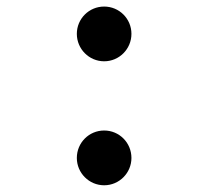

<svg xmlns="http://www.w3.org/2000/svg" viewBox="-20 -547 626 577"><path d="M293 9.8C338.4 9.8 375 -27.3 375 -72.3C375 -118.2 338.4 -154.8 293 -154.8C247.6 -154.8 210.9 -118.2 210.9 -72.3C210.9 -27.3 247.6 9.8 293 9.8ZM293 -362.8C338.4 -362.8 375 -399.9 375 -445.3C375 -490.7 338.4 -527.3 293 -527.3C247.6 -527.3 210.9 -490.7 210.9 -445.3C210.9 -399.9 247.6 -362.8 293 -362.8Z"/></svg>

Font: Cascadia Mono SemiBold
Style: Regular
Weight: 600
Monospace: yes
Designer: Aaron Bell
Foundry: Saja Typeworks
Version: Version 2404.023